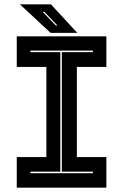

<svg xmlns="http://www.w3.org/2000/svg" viewBox="-20 -868 570 888"><path d="M57.5 0V-141.5H194.5V-558.5H57.5V-700H472V-558.5H335.5V-141.5H472V0ZM120.5 -67H409.5V-74H266V-627H409.5V-634H120.5V-627H259V-74H120.5ZM337.5 -716H214L72 -848H215.5ZM245.5 -750 185.5 -813H177.5L238 -750Z"/></svg>

Font: Tourney ExtraBold
Style: Regular
Weight: 800
Designer: Tyler Finck
Foundry: Etcetera Type Co
Version: Version 1.015